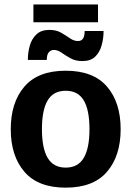

<svg xmlns="http://www.w3.org/2000/svg" viewBox="-20 -830 590 862"><path d="M275 12.5Q150.8 12.5 89.6 -58.8Q28.3 -130 28.3 -250Q28.3 -370 89.6 -441.2Q150.8 -512.5 275 -512.5Q399.2 -512.5 460.4 -441.2Q521.7 -370 521.7 -250Q521.7 -130 460.4 -58.8Q399.2 12.5 275 12.5ZM275 -77.5Q330 -77.5 355.8 -120.8Q381.7 -164.2 381.7 -250Q381.7 -336.7 355.8 -379.6Q330 -422.5 275 -422.5Q220 -422.5 194.2 -379.6Q168.3 -336.7 168.3 -250Q168.3 -164.2 194.2 -120.8Q220 -77.5 275 -77.5ZM420 -730H130V-810H420ZM190 -560.8H105Q105 -594.2 113.8 -625Q122.5 -655.8 143.8 -675.8Q165 -695.8 201.7 -695.8Q232.5 -695.8 254.2 -683.3Q275.8 -670.8 293.8 -658.3Q311.7 -645.8 330 -645.8Q345.8 -645.8 352.9 -657.1Q360 -668.3 360 -690.8H445Q445 -657.5 436.2 -626.2Q427.5 -595 407.1 -575.4Q386.7 -555.8 350 -555.8Q319.2 -555.8 296.7 -568.3Q274.2 -580.8 256.7 -593.3Q239.2 -605.8 221.7 -605.8Q208.3 -605.8 199.2 -595.4Q190 -585 190 -560.8Z"/></svg>

Font: Familjen Grotesk Variable
Style: Regular
Weight: 400
Designer: Anders Wikstroem, Jonas Baeckman, Matilda Gysing, Kristian Moeller
Foundry: Familjen STHLM AB
Version: Version 2.000